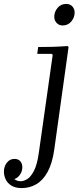

<svg xmlns="http://www.w3.org/2000/svg" viewBox="-138 -700 418 980"><path d="M207 -465 212 -460 139 63Q129 134 105 177.5Q81 221 47 240.5Q13 260 -27 260Q-59 260 -79.5 247.5Q-100 235 -109 215.5Q-118 196 -118 176Q-118 150 -103 130.5Q-88 111 -64 111Q-45 111 -34.5 123Q-24 135 -24 154Q-24 174 -36 191.5Q-48 209 -65 214Q-51 225 -33 225Q-16 225 2 213.5Q20 202 36 170.5Q52 139 60 81L131 -420L126 -425H52L57 -460Q96 -460 131.5 -461Q167 -462 207 -465ZM182 -570Q163 -570 151 -583Q139 -596 139 -614Q139 -640 156 -660Q173 -680 200 -680Q220 -680 231.5 -667Q243 -654 243 -636Q243 -611 226 -590.5Q209 -570 182 -570Z"/></svg>

Font: Brygada 1918
Style: Italic
Weight: 400
Italic angle: -8°
Designer: Mateusz Machalski | Borys Kosmynka | Przemek Hoffer
Foundry: NIEPODLEGLA 2018
Version: Version 3.006